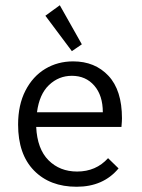

<svg xmlns="http://www.w3.org/2000/svg" viewBox="-20 -702 540 732"><path d="M49 -227Q49 -302 77 -356.5Q105 -411 152.5 -439.5Q200 -468 259 -468Q342 -468 393.5 -413Q445 -358 445 -251Q445 -240 443 -218H118Q122 -134 165 -91Q208 -48 274 -48Q346 -48 392 -99L432 -60Q374 10 272 10Q170 10 109.5 -52Q49 -114 49 -227ZM372 -274Q372 -338 339.5 -375.5Q307 -413 254 -413Q204 -413 167 -378Q130 -343 121 -274ZM153 -642 208 -682 292 -533 254 -507Z"/></svg>

Font: Vazir Code FD
Style: Code-FD
Weight: 400
Foundry: DejaVu fonts team - Redesigned by Saber Rastikerdar
Version: Version 1.1.2